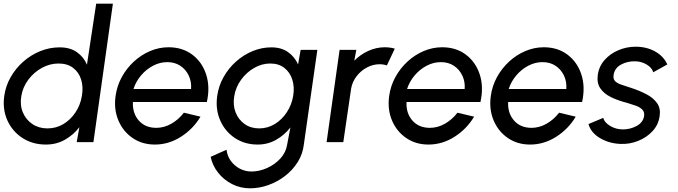

<svg xmlns="http://www.w3.org/2000/svg" viewBox="-28 -770 3670 1040"><path d="M493 -750H583.5L478 0H387.5L402 -81Q369.5 -39 323.5 -13Q277.5 13 221 13Q148.5 13 93.8 -22.5Q39 -58 12 -117.8Q-15 -177.5 -5 -250Q2.5 -304.5 29.8 -352.2Q57 -400 98.2 -436.2Q139.5 -472.5 190 -493Q240.5 -513.5 295 -513.5Q351.5 -513.5 388.5 -487.5Q425.5 -461.5 443 -419.5ZM229 -74.5Q276.5 -74.5 315.8 -98.2Q355 -122 381.2 -161.8Q407.5 -201.5 415.5 -250Q424 -299 411.5 -339Q399 -379 367.8 -402.5Q336.5 -426 289.5 -426Q241.5 -426 198.5 -402.2Q155.5 -378.5 125.5 -338.5Q95.5 -298.5 87.5 -250Q79 -201 95.8 -161.2Q112.5 -121.5 147.5 -98Q182.5 -74.5 229 -74.5Z M811 13Q742 13 690.2 -22.5Q638.5 -58 613.2 -117.8Q588 -177.5 598 -250Q605.5 -305 631.8 -352.8Q658 -400.5 697.5 -436.8Q737 -473 785.2 -493.5Q833.5 -514 885 -514Q960.5 -514 1013.8 -473.8Q1067 -433.5 1088.8 -366.2Q1110.5 -299 1092.5 -217.5H692Q689 -157.5 723.2 -117.8Q757.5 -78 818 -77.5Q860.5 -77.5 899.5 -99.5Q938.5 -121.5 968 -159.5L1058 -138Q1018.5 -71.5 952.2 -29.2Q886 13 811 13ZM695 -288H1007Q1010 -327.5 994.2 -360.8Q978.5 -394 948.5 -413.8Q918.5 -433.5 878.5 -433.5Q838 -433.5 801 -414Q764 -394.5 736 -361.5Q708 -328.5 695 -288Z M1600.5 -500H1691L1617.5 15Q1611.5 65 1584.5 108Q1557.5 151 1516.5 182.8Q1475.5 214.5 1426.2 232.2Q1377 250 1326.5 250Q1274 250 1229.2 227.2Q1184.5 204.5 1153.8 165.8Q1123 127 1113 79.5L1199 41Q1203 75 1222.2 101.5Q1241.5 128 1270.8 143.5Q1300 159 1334 159Q1377 159 1419 140Q1461 121 1490.8 88.5Q1520.5 56 1527 15L1545 -79.5Q1512.5 -38 1467.2 -12.5Q1422 13 1368 13Q1297.5 13 1244.2 -22.5Q1191 -58 1164.8 -117.8Q1138.5 -177.5 1148.5 -250Q1156 -304.5 1182.8 -352.2Q1209.5 -400 1250 -436.2Q1290.5 -472.5 1339.8 -493Q1389 -513.5 1442 -513.5Q1496 -513.5 1532.2 -487.8Q1568.5 -462 1586.5 -421ZM1376 -74.5Q1422 -74.5 1461 -98.5Q1500 -122.5 1526 -162.5Q1552 -202.5 1560 -250Q1568 -298 1555.5 -338Q1543 -378 1512.5 -402Q1482 -426 1436 -426Q1390.5 -426 1349 -402.2Q1307.5 -378.5 1278.2 -338.5Q1249 -298.5 1241 -250Q1232.5 -201 1248.2 -161.2Q1264 -121.5 1297.2 -98Q1330.5 -74.5 1376 -74.5Z M1741 0 1811.5 -500H1902L1891 -441Q1923.5 -474.5 1966.8 -494.2Q2010 -514 2056 -514Q2085 -514 2110.5 -506.5L2067.5 -415.5Q2050 -422 2028.5 -422Q1992.5 -422 1959.5 -404.5Q1926.5 -387 1903.5 -357Q1880.5 -327 1874 -290.5L1831.5 0Z M2293 13Q2224 13 2172.2 -22.5Q2120.5 -58 2095.2 -117.8Q2070 -177.5 2080 -250Q2087.5 -305 2113.8 -352.8Q2140 -400.5 2179.5 -436.8Q2219 -473 2267.2 -493.5Q2315.5 -514 2367 -514Q2442.5 -514 2495.8 -473.8Q2549 -433.5 2570.8 -366.2Q2592.5 -299 2574.5 -217.5H2174Q2171 -157.5 2205.2 -117.8Q2239.5 -78 2300 -77.5Q2342.5 -77.5 2381.5 -99.5Q2420.5 -121.5 2450 -159.5L2540 -138Q2500.5 -71.5 2434.2 -29.2Q2368 13 2293 13ZM2177 -288H2489Q2492 -327.5 2476.2 -360.8Q2460.5 -394 2430.5 -413.8Q2400.5 -433.5 2360.5 -433.5Q2320 -433.5 2283 -414Q2246 -394.5 2218 -361.5Q2190 -328.5 2177 -288Z M2843.5 13Q2774.5 13 2722.8 -22.5Q2671 -58 2645.8 -117.8Q2620.5 -177.5 2630.5 -250Q2638 -305 2664.2 -352.8Q2690.5 -400.5 2730 -436.8Q2769.5 -473 2817.8 -493.5Q2866 -514 2917.5 -514Q2993 -514 3046.2 -473.8Q3099.5 -433.5 3121.2 -366.2Q3143 -299 3125 -217.5H2724.5Q2721.5 -157.5 2755.8 -117.8Q2790 -78 2850.5 -77.5Q2893 -77.5 2932 -99.5Q2971 -121.5 3000.5 -159.5L3090.5 -138Q3051 -71.5 2984.8 -29.2Q2918.5 13 2843.5 13ZM2727.5 -288H3039.5Q3042.5 -327.5 3026.8 -360.8Q3011 -394 2981 -413.8Q2951 -433.5 2911 -433.5Q2870.5 -433.5 2833.5 -414Q2796.5 -394.5 2768.5 -361.5Q2740.5 -328.5 2727.5 -288Z M3331.5 9.5Q3271 7 3222 -22Q3173 -51 3159.5 -98L3239.5 -131.5Q3245.5 -107 3276.8 -88Q3308 -69 3346.5 -69Q3385 -69 3419.5 -87.2Q3454 -105.5 3460.5 -139Q3464.5 -163 3451 -176.5Q3437.5 -190 3415 -197.8Q3392.5 -205.5 3369.5 -212.5Q3320.5 -225 3282.2 -243.5Q3244 -262 3224 -291Q3204 -320 3210 -364Q3216.5 -411 3247 -445.2Q3277.5 -479.5 3322 -498.2Q3366.5 -517 3414.5 -517Q3475 -517 3521 -491Q3567 -465 3586.5 -421L3510.5 -378.5Q3503 -403.5 3475.2 -420.2Q3447.5 -437 3414 -438Q3371.5 -439 3337 -420.8Q3302.5 -402.5 3296 -366Q3291.5 -341.5 3305 -329.2Q3318.5 -317 3342.5 -309.8Q3366.5 -302.5 3393.5 -293Q3437 -278.5 3474 -259.2Q3511 -240 3531.2 -211.2Q3551.5 -182.5 3545 -140.5Q3538.5 -94 3506.5 -59.5Q3474.5 -25 3427.8 -6.5Q3381 12 3331.5 9.5Z"/></svg>

Font: Urbanist Medium
Style: Italic
Weight: 500
Italic angle: -8°
Designer: Corey Hu
Foundry: Corey Hu
Version: Version 1.330; ttfautohint (v1.8.4.7-5d5b)